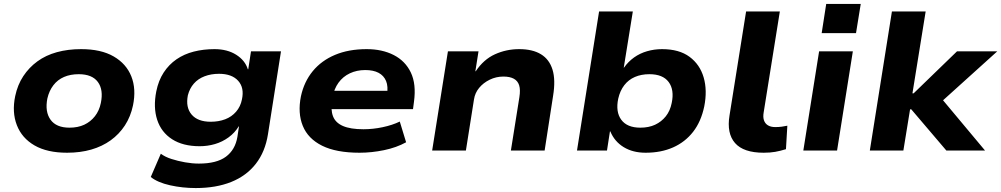

<svg xmlns="http://www.w3.org/2000/svg" viewBox="-20 -763 5074 973"><path d="M320 11Q219 11 155 -26Q91 -63 65.5 -128.5Q40 -194 57 -276Q69 -333 98 -377Q127 -421 169.5 -452Q212 -483 268 -498.5Q324 -514 391 -514Q492 -514 556 -477Q620 -440 645.5 -376Q671 -312 654 -229Q642 -172 613 -127.5Q584 -83 541 -52Q498 -21 442.5 -5Q387 11 320 11ZM332 -116Q375 -116 407 -131Q439 -146 461 -174Q483 -202 491 -241Q505 -308 476 -347.5Q447 -387 379 -387Q337 -387 304.5 -373Q272 -359 250.5 -331Q229 -303 220 -264Q207 -197 236 -156.5Q265 -116 332 -116Z M972 190Q905 190 842 176Q779 162 744 134L795 16Q816 32 848.5 42.5Q881 53 917.5 59.5Q954 66 988 66Q1078 66 1125 31Q1172 -4 1183 -69L1191 -122L1190 -123Q1170 -90 1138.5 -67Q1107 -44 1069.5 -33Q1032 -22 992 -22Q907 -22 852 -57.5Q797 -93 776.5 -156Q756 -219 772 -300Q783 -355 809.5 -395.5Q836 -436 874.5 -462.5Q913 -489 962 -501.5Q1011 -514 1067 -514Q1132 -514 1177 -485.5Q1222 -457 1236 -412H1238L1252 -503H1404L1338 -83Q1324 6 1276.5 67Q1229 128 1152 159Q1075 190 972 190ZM1048 -146Q1088 -146 1121 -158.5Q1154 -171 1176.5 -197Q1199 -223 1206 -259Q1219 -318 1187 -353.5Q1155 -389 1090 -389Q1050 -389 1017 -376.5Q984 -364 962.5 -339.5Q941 -315 932 -280Q920 -219 951 -182.5Q982 -146 1048 -146Z M1802 11Q1684 11 1612.5 -24.5Q1541 -60 1514.5 -125Q1488 -190 1505 -275Q1521 -349 1565 -402.5Q1609 -456 1678 -485Q1747 -514 1838 -514Q1917 -514 1975.5 -484Q2034 -454 2062 -395.5Q2090 -337 2078 -248L2073 -210H1631L1645 -303H1961L1941 -282Q1948 -325 1936.5 -352.5Q1925 -380 1898.5 -394Q1872 -408 1831 -408Q1788 -408 1753 -391.5Q1718 -375 1695.5 -344Q1673 -313 1665 -269L1663 -258Q1655 -207 1667.5 -174Q1680 -141 1718 -124.5Q1756 -108 1822 -108Q1870 -108 1919.5 -118.5Q1969 -129 2006 -147L2038 -42Q1989 -15 1926 -2Q1863 11 1802 11Z M2170 0 2250 -503H2405L2389 -402H2391Q2431 -462 2488.5 -488Q2546 -514 2611 -514Q2679 -514 2721.5 -488Q2764 -462 2780 -410Q2796 -358 2783 -278L2740 0H2569L2612 -270Q2618 -308 2611 -330.5Q2604 -353 2584 -364Q2564 -375 2531 -375Q2494 -375 2461.5 -359Q2429 -343 2408 -317.5Q2387 -292 2382 -259L2341 0Z M3252 11Q3187 11 3140.5 -17.5Q3094 -46 3073 -97H3071L3056 0H2904L3016 -705H3187L3141 -420H3142Q3164 -451 3193.5 -472Q3223 -493 3259.5 -503.5Q3296 -514 3335 -514Q3422 -514 3474.5 -475Q3527 -436 3546 -370.5Q3565 -305 3549 -224Q3533 -147 3492.5 -95Q3452 -43 3391 -16Q3330 11 3252 11ZM3225 -116Q3268 -116 3300 -131Q3332 -146 3354 -173.5Q3376 -201 3384 -241Q3398 -308 3368.5 -347.5Q3339 -387 3271 -387Q3230 -387 3197.5 -373Q3165 -359 3143.5 -331Q3122 -303 3113 -263Q3099 -196 3128.5 -156Q3158 -116 3225 -116Z M3850 11Q3748 11 3705 -38Q3662 -87 3677 -178L3761 -705H3932L3850 -193Q3846 -170 3851.5 -153.5Q3857 -137 3871.5 -128Q3886 -119 3909 -119Q3926 -119 3941.5 -121Q3957 -123 3970 -126L3963 -7Q3934 2 3908.5 6.5Q3883 11 3850 11Z M4144 -595 4167 -743H4342L4318 -595ZM4051 0 4131 -503H4302L4222 0Z M4388 0 4500 -705H4671L4604 -290H4610L4830 -503H5034L4735 -233L4738 -280L4972 0H4776L4598 -209H4592L4558 0Z"/></svg>

Font: Nunito Sans 7pt SemiExpanded ExtraBold
Style: Italic
Weight: 800
Width: 6
Italic angle: -9°
Designer: Vernon Adams
Foundry: Vernon Adams
Version: Version 3.101;gftools[0.9.27]